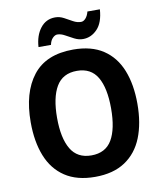

<svg xmlns="http://www.w3.org/2000/svg" viewBox="-99 -1069 922 1092"><g transform="rotate(-10 362.0 -523.0)"><path d="M670 -424Q670 -312 637 -229.5Q604 -147 535.5 -101.5Q467 -56 362 -56Q257 -56 188.5 -101.5Q120 -147 87 -230Q54 -313 54 -425Q54 -596 130 -693.5Q206 -791 363 -791Q468 -791 536 -746Q604 -701 637 -618.5Q670 -536 670 -424ZM206 -424Q206 -307 243.5 -243.5Q281 -180 362 -180Q444 -180 481 -243Q518 -306 518 -424Q518 -542 481 -605Q444 -668 363 -668Q281 -668 243.5 -604.5Q206 -541 206 -424ZM172 -839Q176 -905 208.5 -947Q241 -989 294 -989Q320 -989 344 -976Q368 -963 390.5 -950.5Q413 -938 436 -938Q450 -938 462.5 -952Q475 -966 481 -990H553Q548 -914 512.5 -877Q477 -840 430 -840Q405 -840 380.5 -852.5Q356 -865 333 -878Q310 -891 289 -891Q276 -891 262.5 -877.5Q249 -864 244 -839Z"/></g></svg>

Font: Noto Sans Malayalam UI SemiCondensed
Style: Bold
Weight: 700
Width: 4
Designer: Jelle Bosma - Monotype Design Team
Foundry: Monotype Imaging Inc.
Version: Version 2.104; ttfautohint (v1.8.4.7-5d5b)